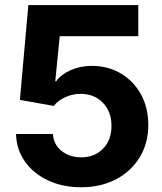

<svg xmlns="http://www.w3.org/2000/svg" viewBox="-20 -748 654 777"><path d="M308.6 9.8Q233.4 9.8 174.3 -18.1Q114.7 -45.9 80.6 -94.7Q46.4 -143.6 44.9 -205.6H194.3Q196.3 -164.1 228.8 -137.7Q261.2 -111.3 308.6 -111.3Q363.3 -111.3 397.2 -146.5Q431.2 -181.6 431.2 -238.8Q431.2 -296.4 396.2 -332.3Q361.3 -368.2 306.2 -368.2Q273.9 -368.2 244.1 -354.7Q214.4 -341.3 197.8 -319.3L60.5 -343.8L94.7 -727.5H539.6V-601.6H221.7L203.6 -419.4H207.5Q227.1 -446.8 266.1 -464.1Q305.2 -481.4 352.1 -481.4Q417 -481.4 469.2 -450.7Q521.5 -419.4 550.8 -365.5Q580.1 -311.5 580.1 -242.7Q580.1 -168.5 545.9 -112.3Q511.2 -54.7 449.7 -22.5Q388.2 9.8 308.6 9.8Z"/></svg>

Font: Inter Tight Stencil
Style: Bold
Weight: 700
Designer: Rasmus Andersson
Foundry: rsms
Version: Version 3.004;Glyphs 3.1.2 (3151)